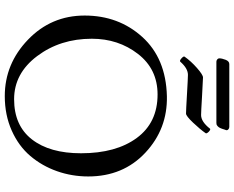

<svg xmlns="http://www.w3.org/2000/svg" viewBox="-108 -857 979 803"><g transform="rotate(90 381.5 -455.5)"><path d="M248 -925H511Q517 -925 521.5 -920.5Q526 -916 524 -911Q523 -909 521.5 -904Q520 -899 519.5 -897.5Q519 -896 517.5 -892Q516 -888 515 -886Q514 -884 512 -881Q510 -878 508 -876.5Q506 -875 504 -873.5Q502 -872 499 -871.5Q496 -871 493 -871H238Q233 -871 228.5 -874.5Q224 -878 224 -883Q224 -894 230 -909.5Q236 -925 248 -925ZM217 -738Q236 -765 264.5 -790Q293 -815 304 -815Q316 -815 382 -811Q448 -807 461 -807Q489 -807 518 -844Q520 -847 525.5 -843.5Q531 -840 535 -834.5Q539 -829 537 -826Q521 -803 493 -773.5Q465 -744 455 -744Q442 -744 374 -748Q306 -752 293 -752Q266 -752 238 -720Q234 -716 224 -725Q214 -734 217 -738ZM375 -625Q269 -625 205.5 -543Q142 -461 142 -350Q142 -218 214.5 -121.5Q287 -25 395 -25Q505 -25 563 -99.5Q621 -174 621 -305Q621 -451 557 -538Q493 -625 375 -625ZM45 -320Q45 -462 134.5 -561Q224 -660 382 -664Q519 -667 618.5 -574Q718 -481 718 -335Q718 -267 696 -204.5Q674 -142 632.5 -93Q591 -44 526 -15Q461 14 382 14Q247 14 146 -83Q45 -180 45 -320Z"/></g></svg>

Font: EB Garamond
Style: SC
Weight: 400
Version: Version 000.010